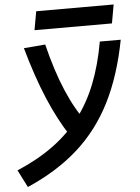

<svg xmlns="http://www.w3.org/2000/svg" viewBox="-107 -757 755 1036"><g transform="rotate(-5 270.0 -239.5)"><path d="M1.5 230.5 -46.4 136.2Q65.4 88.9 149.9 27.3Q234.4 -34.2 294.9 -113.3Q355.5 -192.4 395 -292.5Q434.6 -392.6 456.5 -517.6H569.8Q533.2 -326.2 461.7 -184.3Q390.1 -42.5 277.1 58.6Q164.1 159.7 1.5 230.5ZM161.6 -527.3Q232.4 -237.3 349.1 -87.9L252.4 -26.4Q191.4 -118.2 139.9 -240.5Q88.4 -362.8 45.4 -517.6ZM110.8 -609.4 128.9 -710.4H548.3L530.3 -609.4Z"/></g></svg>

Font: Cascadia Mono Medium
Style: Italic
Weight: 500
Italic angle: -10°
Monospace: yes
Designer: Aaron Bell
Foundry: Saja Typeworks
Version: Version 2407.024